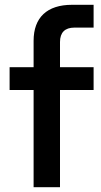

<svg xmlns="http://www.w3.org/2000/svg" viewBox="-20 -780 420 800"><path d="M120 -610V-500H20V-405H120V0H230V-405H370V-500H230V-605C230 -645 251 -665 290 -665H370V-760H280C176 -760 120 -707 120 -610Z"/></svg>

Font: Goli Medium
Style: Regular
Weight: 500
Designer: jaikishan Patel
Foundry: MagicType
Version: Version 1.000;Glyphs 3.2 (3242)